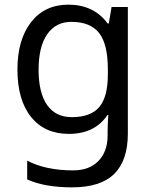

<svg xmlns="http://www.w3.org/2000/svg" viewBox="-20 -566 655 826"><path d="M275 -546Q328 -546 370.5 -526Q413 -506 443 -465H448L460 -536H530V9Q530 124 471.5 182Q413 240 290 240Q172 240 97 206V125Q176 167 295 167Q364 167 403.5 126.5Q443 86 443 16V-5Q443 -17 444 -39.5Q445 -62 446 -71H442Q388 10 276 10Q172 10 113.5 -63Q55 -136 55 -267Q55 -395 113.5 -470.5Q172 -546 275 -546ZM287 -472Q220 -472 183 -418.5Q146 -365 146 -266Q146 -167 182.5 -114.5Q219 -62 289 -62Q370 -62 407 -105.5Q444 -149 444 -246V-267Q444 -377 406 -424.5Q368 -472 287 -472Z"/></svg>

Font: Noto Sans Chakma
Style: Regular
Weight: 400
Designer: Zachary Quinn Scheuren - Monotype Design Team
Foundry: Monotype Imaging Inc.
Version: Version 2.003; ttfautohint (v1.8.4.7-5d5b)